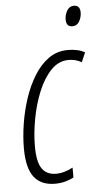

<svg xmlns="http://www.w3.org/2000/svg" viewBox="-53 -755 422 799"><g transform="rotate(-5 158.0 -355.5)"><path d="M144.5 9.8Q86.4 9.8 57.1 -27.8Q27.8 -65.4 27.8 -148.9Q27.8 -195.8 36.1 -249.3Q44.4 -302.7 61.3 -354Q78.1 -405.3 104 -447.5Q129.9 -489.7 165 -514.9Q200.2 -540 245.6 -540Q288.6 -540 316.4 -523.9L299.3 -484.4Q274.4 -498.5 245.1 -498.5Q203.1 -498.5 171.4 -465.3Q139.6 -432.1 117.9 -379.2Q96.2 -326.2 85.2 -266.1Q74.2 -206.1 74.2 -152.8Q74.2 -86.9 93.8 -59.1Q113.3 -31.2 152.3 -31.2Q169.9 -31.2 187.7 -36.4Q205.6 -41.5 222.7 -50.8V-9.3Q208 -1.5 188 4.2Q168 9.8 144.5 9.8ZM273.4 -636.7Q247.6 -636.7 247.6 -667Q247.6 -686 257.6 -703.6Q267.6 -721.2 286.6 -721.2Q312.5 -721.2 312.5 -690.9Q312.5 -671.9 302.7 -654.3Q293 -636.7 273.4 -636.7Z"/></g></svg>

Font: Open Sans Condensed Light
Style: Italic
Weight: 300
Width: 3
Italic angle: -12°
Designer: Monotype Design Team
Foundry: Monotype Imaging Inc.
Version: Version 3.000; ttfautohint (v1.8.4)